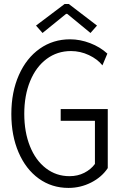

<svg xmlns="http://www.w3.org/2000/svg" viewBox="-20 -922 602 950"><path d="M36.1 -357.9Q36.1 -466.8 73.5 -550.8Q110.8 -634.8 176.8 -681.2Q242.7 -727.5 326.7 -727.5Q376.5 -727.5 426 -708.5Q475.6 -689.5 511.2 -656.7L486.8 -598.6Q462.4 -629.4 419.9 -649.4Q377.4 -669.4 331.1 -669.4Q263.2 -669.4 210.7 -630.4Q158.2 -591.3 129.2 -520.8Q100.1 -450.2 100.1 -358.9Q100.1 -268.6 128.2 -198.5Q156.2 -128.4 207.3 -89.4Q258.3 -50.3 323.7 -50.3Q364.3 -50.3 397 -66.9Q429.7 -83.5 449.7 -110.8V-324.2H280.3V-382.3H513.2V-90.3Q483.9 -45.9 431.2 -19Q378.4 7.8 318.8 7.8Q236.3 7.8 172.1 -38.3Q107.9 -84.5 72 -167.7Q36.1 -251 36.1 -357.9ZM158.2 -795.4 299.8 -902.3H320.3L460 -795.4L427.7 -758.8L312.5 -853.5H307.1L190.4 -758.8Z"/></svg>

Font: Reddit Mono Light
Style: Regular
Weight: 300
Monospace: yes
Designer: Stephen Hutchings
Foundry: Reddit
Version: Version 1.011